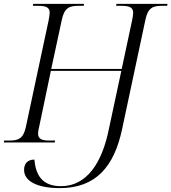

<svg xmlns="http://www.w3.org/2000/svg" viewBox="-37 -734 883 989"><path d="M271 235C457 235 551 124 592 -69L712 -632C725 -694 750 -704 797 -704H824L826 -714H563L561 -704H589C627 -704 649 -697 649 -668C649 -658 646 -642 643 -627L590 -379H227L281 -630C294 -694 320 -704 367 -704H394L396 -714H134L132 -704H159C197 -704 219 -698 219 -668C219 -659 216 -643 213 -627L96 -79C83 -20 58 -10 11 -10H-16L-17 0H245L247 -10H219C182 -10 159 -16 159 -46C159 -55 162 -71 166 -87L225 -369H588L525 -75C489 109 408 225 277 225C178 225 147 165 140 88C106 88 87 108 87 141C87 201 158 235 271 235Z"/></svg>

Font: Noto Serif Display Light
Style: Italic
Weight: 300
Italic angle: -12°
Designer: Monotype Design Team
Foundry: Monotype Imaging Inc.
Version: Version 2.009